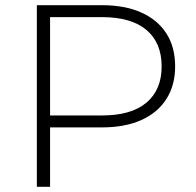

<svg xmlns="http://www.w3.org/2000/svg" viewBox="-20 -720 755 740"><path d="M122 0V-700H373Q461 -700 524 -672Q587 -644 621 -591.5Q655 -539 655 -464Q655 -391 621 -338Q587 -285 524 -257Q461 -229 373 -229H150L173 -253V0ZM173 -250 150 -275H373Q486 -275 544.5 -324.5Q603 -374 603 -464Q603 -555 544.5 -604.5Q486 -654 373 -654H150L173 -679Z"/></svg>

Font: MOST Montserrat Light
Style: Regular
Weight: 300
Designer: Julieta Ulanovsky
Foundry: Julieta Ulanovsky
Version: Version 8.000;March 11, 2024;FontCreator 15.0.0.2926 64-bit